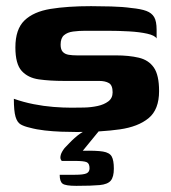

<svg xmlns="http://www.w3.org/2000/svg" viewBox="-20 -425 557 624"><path d="M230 4Q206 4 179 3Q152 2 125.5 -1Q99 -4 77 -10Q59 -14 47.5 -20.5Q36 -27 30.5 -45.5Q25 -64 25 -104Q56 -93 89 -86.5Q122 -80 153.5 -77.5Q185 -75 212 -75Q231 -75 253.5 -75.5Q276 -76 297 -80.5Q318 -85 332 -95.5Q346 -106 346 -125Q346 -148 334 -155Q322 -162 302 -162H188Q142 -162 106.5 -167Q71 -172 50.5 -194.5Q30 -217 30 -271Q30 -330 59.5 -358.5Q89 -387 144 -396Q199 -405 276 -405Q304 -405 341.5 -404Q379 -403 407 -399Q438 -396 455.5 -389.5Q473 -383 481 -369.5Q489 -356 489 -328V-300Q483 -310 458.5 -315.5Q434 -321 399.5 -323Q365 -325 327.5 -325Q290 -325 258 -325Q236 -325 217.5 -322.5Q199 -320 188 -310.5Q177 -301 177 -280Q177 -264 184 -256.5Q191 -249 203 -247Q215 -245 230 -245H357Q399 -245 431 -237.5Q463 -230 480 -205.5Q497 -181 497 -129Q497 -69 463 -41Q429 -13 369 -4.5Q309 4 230 4ZM228 179Q193 179 183.5 172Q174 165 174 143Q177 143 189 143Q201 143 224 143Q251 143 261 138.5Q271 134 271 122Q271 106 261.5 102Q252 98 224 98H181Q180 98 177.5 93Q175 88 177.5 78.5Q180 69 190 56Q197 49 205 40.5Q213 32 222.5 23.5Q232 15 241.5 8.5Q251 2 259 -1H303L249 65Q293 64 314.5 67.5Q336 71 343 83.5Q350 96 350 123Q350 150 340 162Q330 174 304 176.5Q278 179 228 179Z"/></svg>

Font: r_Genos
Style: Bold
Weight: 700
Designer: Robert E. Leuschke
Foundry: Robert E. Leuschke
Version: Version 2.000;June 29, 2024;FontCreator 14.0.0.2814 32-bit